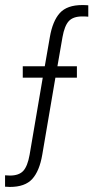

<svg xmlns="http://www.w3.org/2000/svg" viewBox="-54 -735 369 759"><path d="M-34 -42 -15 -41Q21 -41 38 -59.5Q55 -78 63 -123L115 -428H36V-473H123L143 -588Q154 -652 182.5 -683.5Q211 -715 271 -715Q287 -715 295 -714V-669Q287 -670 271 -670Q235 -670 218 -651.5Q201 -633 193 -588L173 -473H250V-428H165L113 -123Q102 -59 73.5 -27.5Q45 4 -15 4L-34 3Z"/></svg>

Font: Khand Light
Style: Regular
Weight: 300
Designer: Devanagari: Sanchit Sawaria, Jyotish Sonowal; Latin: Satya Rajpurohit
Foundry: Indian Type Foundry
Version: Version 1.101;PS 1.0;hotconv 1.0.78;makeotf.lib2.5.61930; tt